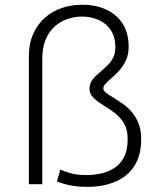

<svg xmlns="http://www.w3.org/2000/svg" viewBox="-20 -756 690 788"><path d="M339 11Q308.5 11 284.8 7.5Q261 4 243.5 -1.2Q226 -6.5 213.5 -11L227.5 -60Q238.5 -55 266 -46.2Q293.5 -37.5 336 -37.5Q365 -37.5 394.5 -44Q424 -50.5 448.8 -66.2Q473.5 -82 488.8 -111Q504 -140 504 -185.5Q504 -224 489 -249.2Q474 -274.5 452 -291.5Q430 -308.5 408 -321.5Q392 -331.5 378.2 -341.8Q364.5 -352 356 -364Q347.5 -376 347.5 -391Q347.5 -408 354.2 -420.5Q361 -433 372 -443.5Q383 -454 395 -464Q409 -476 422.5 -489.2Q436 -502.5 444.8 -520.2Q453.5 -538 453.5 -562.5Q453.5 -594.5 442.5 -618Q431.5 -641.5 412.5 -657Q393.5 -672.5 369 -680.2Q344.5 -688 317 -688Q287.5 -688 258.5 -678.5Q229.5 -669 205.8 -648.5Q182 -628 167.8 -594.8Q153.5 -561.5 153.5 -513.5V0H98.5V-524Q98.5 -578 116.8 -618Q135 -658 165.8 -684.5Q196.5 -711 235.8 -723.8Q275 -736.5 317 -736.5Q372.5 -736.5 415.8 -716.8Q459 -697 483.5 -658.5Q508 -620 508 -564.5Q508 -532.5 497 -508.8Q486 -485 469.8 -467Q453.5 -449 437.5 -435.5Q423.5 -423.5 413.8 -413.2Q404 -403 404 -393Q404 -384.5 415 -375.5Q426 -366.5 443 -357Q460 -346.5 480.2 -332.8Q500.5 -319 518.5 -299Q536.5 -279 548 -251Q559.5 -223 559.5 -185Q559.5 -132 542.2 -94.8Q525 -57.5 494.5 -34.2Q464 -11 424 0Q384 11 339 11Z"/></svg>

Font: Trispace Thin ExtraLight
Style: Regular
Weight: 250
Version: Version 1.210